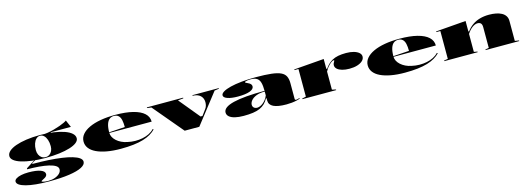

<svg xmlns="http://www.w3.org/2000/svg" viewBox="5 -1691 8129 2970"><g transform="rotate(-15 4069.5 -206.5)"><path d="M536 215Q422 215 329.5 206Q237 197 170.5 179.5Q104 162 68.5 138Q33 114 33 84Q33 58 62.5 38.5Q92 19 143.5 8Q195 -3 261 -3Q385 -3 452.5 22Q520 47 520 92Q520 109 510 122Q500 135 485.5 144Q471 153 456.5 160Q442 167 432.5 173Q423 179 423 184Q423 188 436.5 193Q450 198 473.5 201Q497 204 525 204Q586 204 634.5 186.5Q683 169 711.5 140Q740 111 740 74Q740 40 702.5 16Q665 -8 598.5 -23.5Q532 -39 444 -46.5Q356 -54 256 -54V-69L406 -166L417 -161L352 -123L360 -113Q493 -113 610 -106Q727 -99 822.5 -85.5Q918 -72 987 -51.5Q1056 -31 1093 -4Q1130 23 1130 57Q1130 105 1062 140.5Q994 176 862 195.5Q730 215 536 215ZM578 -150Q460 -150 361.5 -162.5Q263 -175 191.5 -197.5Q120 -220 81 -251.5Q42 -283 42 -321Q42 -364 81.5 -399.5Q121 -435 193 -460.5Q265 -486 364 -500.5Q463 -515 582 -515Q701 -515 800 -500.5Q899 -486 971 -460.5Q1043 -435 1082 -399.5Q1121 -364 1121 -321Q1121 -283 1081.5 -251.5Q1042 -220 969.5 -197.5Q897 -175 797.5 -162.5Q698 -150 578 -150ZM582 -162Q617 -162 643.5 -180Q670 -198 685.5 -230.5Q701 -263 701 -305Q701 -364 685.5 -408.5Q670 -453 643.5 -478.5Q617 -504 582 -504Q547 -504 520 -478.5Q493 -453 477.5 -408.5Q462 -364 462 -305Q462 -263 477.5 -230.5Q493 -198 520 -180Q547 -162 582 -162ZM757 -494 598 -509Q651 -509 707 -518Q763 -527 815 -541.5Q867 -556 911.5 -572Q956 -588 986.5 -603Q1017 -618 1029 -628L1079 -513H757Z M1788 -515Q1956 -515 2072 -485.5Q2188 -456 2247.5 -401Q2307 -346 2307 -268H1626V-278L1884 -295Q1884 -361 1873.5 -408Q1863 -455 1836 -479.5Q1809 -504 1763 -504Q1723 -504 1693 -481Q1663 -458 1646 -406.5Q1629 -355 1629 -270Q1629 -235 1646 -202Q1663 -169 1694.5 -140.5Q1726 -112 1769 -91Q1812 -70 1864 -60Q1925 -46 1986.5 -45.5Q2048 -45 2105 -56.5Q2162 -68 2210 -92Q2258 -116 2292 -153L2305 -144Q2269 -106 2218.5 -76.5Q2168 -47 2100 -26.5Q2032 -6 1942.5 4.5Q1853 15 1739 15Q1615 15 1516.5 -3Q1418 -21 1349.5 -54Q1281 -87 1245 -134.5Q1209 -182 1209 -242Q1209 -305 1251 -355.5Q1293 -406 1370 -442Q1447 -478 1553 -496.5Q1659 -515 1788 -515Z M2764 0 2360 -480 2292 -489V-500H2873V-489L2785 -480L3058 -149H3089L3153 -236Q3171 -258 3179.5 -286Q3188 -314 3188 -344Q3188 -375 3177.5 -401.5Q3167 -428 3146 -448Q3125 -468 3093.5 -479Q3062 -490 3022 -490V-500H3443V-490L3372 -480L2998 0Z M4038 -515Q4189 -515 4286 -504Q4383 -493 4437 -467.5Q4491 -442 4512.5 -398Q4534 -354 4534 -288V-35Q4534 -26 4539 -21Q4544 -16 4553 -16Q4564 -16 4578.5 -20Q4593 -24 4611 -30V-20Q4590 -10 4555 -2Q4520 6 4477.5 10.5Q4435 15 4392 15Q4253 15 4185 -18.5Q4117 -52 4117 -120Q4117 -129 4117 -133.5Q4117 -138 4117 -143Q4117 -148 4117 -154L4109 -161Q4084 -113 4049.5 -79Q4015 -45 3967.5 -24Q3920 -3 3856 6Q3792 15 3708 15Q3628 15 3569.5 1Q3511 -13 3479 -40.5Q3447 -68 3447 -107Q3447 -192 3616.5 -234Q3786 -276 4117 -276Q4117 -357 4103.5 -407Q4090 -457 4054.5 -480.5Q4019 -504 3955 -504Q3926 -504 3904.5 -501Q3883 -498 3871 -493Q3859 -488 3859 -482Q3859 -478 3869 -472Q3879 -466 3903 -455Q3956 -432 3956 -392Q3956 -347 3889 -322Q3822 -297 3698 -297Q3595 -297 3533 -318.5Q3471 -340 3471 -376Q3471 -405 3513 -430.5Q3555 -456 3631.5 -475Q3708 -494 3811.5 -504.5Q3915 -515 4038 -515ZM4117 -265Q4034 -265 3979 -242.5Q3924 -220 3896.5 -186Q3869 -152 3869 -117Q3869 -98 3878.5 -83Q3888 -68 3904.5 -60.5Q3921 -53 3941 -53Q3963 -53 3988 -63.5Q4013 -74 4037 -93.5Q4061 -113 4082.5 -141Q4104 -169 4117 -203Z M4649 0V-10L4711 -24V-466H4647V-477L5128 -515V-360L5138 -352Q5166 -393 5195.5 -421.5Q5225 -450 5260 -470Q5304 -494 5358 -504.5Q5412 -515 5484 -515Q5554 -515 5606.5 -500Q5659 -485 5689 -458.5Q5719 -432 5719 -398Q5719 -359 5688 -329.5Q5657 -300 5603 -283Q5549 -266 5478 -266Q5409 -266 5359 -280.5Q5309 -295 5281.5 -320.5Q5254 -346 5254 -378Q5254 -396 5260.5 -410.5Q5267 -425 5273.5 -435Q5280 -445 5280 -450Q5280 -456 5271 -456Q5257 -456 5236 -442Q5215 -428 5192 -403Q5173 -384 5156.5 -361Q5140 -338 5128 -314V-24L5190 -10V0Z M6339 -515Q6507 -515 6623 -485.5Q6739 -456 6798.5 -401Q6858 -346 6858 -268H6177V-278L6435 -295Q6435 -361 6424.5 -408Q6414 -455 6387 -479.5Q6360 -504 6314 -504Q6274 -504 6244 -481Q6214 -458 6197 -406.5Q6180 -355 6180 -270Q6180 -235 6197 -202Q6214 -169 6245.5 -140.5Q6277 -112 6320 -91Q6363 -70 6415 -60Q6476 -46 6537.5 -45.5Q6599 -45 6656 -56.5Q6713 -68 6761 -92Q6809 -116 6843 -153L6856 -144Q6820 -106 6769.5 -76.5Q6719 -47 6651 -26.5Q6583 -6 6493.5 4.5Q6404 15 6290 15Q6166 15 6067.5 -3Q5969 -21 5900.5 -54Q5832 -87 5796 -134.5Q5760 -182 5760 -242Q5760 -305 5802 -355.5Q5844 -406 5921 -442Q5998 -478 6104 -496.5Q6210 -515 6339 -515Z M8121 -10V0H7583V-10L7639 -20V-352Q7639 -395 7621 -414Q7603 -433 7568 -433Q7548 -433 7526.5 -424.5Q7505 -416 7483 -400Q7461 -384 7440 -360.5Q7419 -337 7400 -308V-20L7456 -10V0H6921V-10L6983 -20V-466H6919V-477L7400 -515V-350L7409 -342Q7449 -399 7503 -437.5Q7557 -476 7625 -495.5Q7693 -515 7774 -515Q7833 -515 7884 -505Q7935 -495 7973.5 -474.5Q8012 -454 8034 -420.5Q8056 -387 8056 -340V-20Z"/></g></svg>

Font: Kalnia Expanded SemiBold
Style: Regular
Weight: 600
Width: 7
Designer: Frida Medrano
Foundry: Frida Medrano
Version: Version 1.105